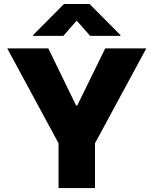

<svg xmlns="http://www.w3.org/2000/svg" viewBox="-20 -952 777 972"><path d="M224.6 -707 365.2 -418H371.1L512.7 -707H720.7L460.9 -226.6V0H276.4V-226.6L16.6 -707ZM368.2 -847.7 300.8 -770.5H147.5V-774.4L303.7 -931.6H433.6L589.8 -774.4V-770.5H436.5Z"/></svg>

Font: Pretendard JP Black
Style: Regular
Weight: 900
Designer: Base glyphs from Inter by Rasmus Andersson; Hangeul glyphs from Noto Sans CJK(Source Han Sans) by Jang Soo-young and Kan
Foundry: Kil Hyung-jin
Version: Version 1.309